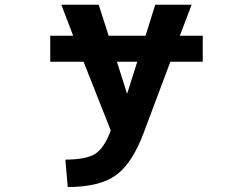

<svg xmlns="http://www.w3.org/2000/svg" viewBox="-20 -543 1040 793"><path d="M546.9 -288.1H462.9L504.9 -155.3ZM187.5 -288.1V-395.5H282.2L233.4 -523.4H387.7L428.7 -395.5H581.1L621.1 -523.4H771.5L722.7 -395.5H817.4V-288.1H683.6L575.2 1Q527.3 130.9 459.5 180.2Q391.6 229.5 259.8 229.5L250 116.2Q336.9 116.2 374 91.8Q411.1 67.4 437.5 -3.9L325.2 -288.1Z"/></svg>

Font: Gen Shin Gothic Monospace Bold
Style: Bold
Weight: 700
Designer: [Source Han Sans]
Ryoko NISHIZUKA  (kana & ideographs); Paul D. Hunt (Latin, Greek & Cyrillic); Wenlong ZHANG  (bopomofo
Version: Version 1.002.20150607